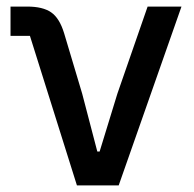

<svg xmlns="http://www.w3.org/2000/svg" viewBox="-20 -564 590 584"><path d="M341 0H214L71 -455H12V-544H63Q110 -544 135.5 -526.5Q161 -509 175 -463L230 -279L276 -103H283L337 -279L429 -544H532Z"/></svg>

Font: IBM Plex Sans JP Medm
Style: Regular
Weight: 500
Designer: Mike Abbink; Paul van der Laan; Pieter van Rosmalen; Wujin Sim; Yejin Wi; Jinhee Kim; Boomi Park; Yona Kim; Kichan Ma
Foundry: Sandoll Inc.
Version: Version 1.002